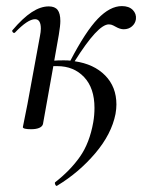

<svg xmlns="http://www.w3.org/2000/svg" viewBox="-20 -416 485 630"><path d="M55 1 59 -19Q68 -62 70 -74L111 -297Q114 -312 114 -322Q114 -353 95 -353Q71 -353 29 -309Q28 -308 26 -308Q23 -308 21 -311.5Q19 -315 21 -317Q55 -357 84 -376Q113 -395 140 -395Q160 -395 169 -383.5Q178 -372 178 -347Q178 -332 173 -302L158 -217Q168 -218 189 -218Q204 -218 211 -217Q261 -313 301 -354.5Q341 -396 380 -396Q403 -396 415.5 -383.5Q428 -371 426 -353Q424 -339 413 -329.5Q402 -320 386 -320Q374 -320 360 -328Q358 -329 351.5 -332.5Q345 -336 337 -336Q301 -336 225 -215Q288 -206 325 -168.5Q362 -131 362 -73Q362 -59 359 -42Q346 24 292.5 87Q239 150 168 193L166 194Q163 194 161 189Q159 184 161 182Q211 143 242.5 98Q274 53 286 -15Q290 -38 290 -62Q290 -127 256 -163Q222 -199 168 -199H155L121 -9Q119 -1 109 3.5Q99 8 82 8Q55 8 55 1Z"/></svg>

Font: CormorantInfant-MediumItalic
Style: Italic
Weight: 500
Italic angle: -10°
Designer: Christian Thalmann (Catharsis Fonts)
Foundry: Catharsis Fonts
Version: Version 3.303